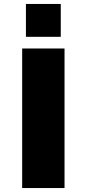

<svg xmlns="http://www.w3.org/2000/svg" viewBox="-20 -950 438 970"><path d="M92 0V-705H306V0ZM111 -764V-930H287V-764Z"/></svg>

Font: Nunito Sans 10pt Expanded Black
Style: Regular
Weight: 900
Width: 7
Designer: Vernon Adams
Foundry: Vernon Adams
Version: Version 3.101;gftools[0.9.27]